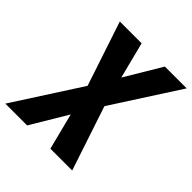

<svg xmlns="http://www.w3.org/2000/svg" viewBox="-203 -875 1015 1015"><g transform="rotate(45 304.5 -367.5)"><path d="M-6 0 235 -374 115 -735H278L330 -531L452 -735H615L374 -361L494 0H331L279 -204L157 0Z"/></g></svg>

Font: Iosevka Aile Heavy
Style: Italic
Weight: 900
Italic angle: -9°
Designer: Belleve Invis
Foundry: Belleve Invis
Version: Version 31.1.0; ttfautohint (v1.8.4)